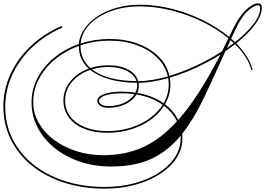

<svg xmlns="http://www.w3.org/2000/svg" viewBox="-107 -847 1572 1138"><path d="M1271 -669Q1309 -749 1350.5 -788Q1392 -827 1421 -827Q1445 -827 1445 -802Q1445 -755 1403 -699.5Q1361 -644 1293 -590Q1330 -553 1355 -513.5Q1380 -474 1390 -433L1383 -431Q1373 -471 1348 -510Q1323 -549 1286 -585Q1259 -564 1229 -544Q1160 -389 1101 -265.5Q1042 -142 973 -54Q974 -41 974 -27Q974 36 939 90Q904 144 841 184.5Q778 225 694.5 248Q611 271 514 271Q382 271 272 235Q162 199 81.5 134Q1 69 -43 -20.5Q-87 -110 -87 -216Q-87 -316 -45 -407.5Q-3 -499 74.5 -573Q152 -647 258 -693L263 -684Q160 -639 83.5 -566.5Q7 -494 -34.5 -403.5Q-76 -313 -76 -214Q-76 -110 -32.5 -23Q11 64 90 127.5Q169 191 277 226Q385 261 514 261Q609 261 690.5 239Q772 217 833.5 177.5Q895 138 929.5 85.5Q964 33 964 -27Q964 -35 964 -43Q891 46 793.5 93Q696 140 550 140Q451 140 366 111Q281 82 216.5 30Q152 -22 116 -91.5Q80 -161 80 -241Q80 -318 116 -386Q152 -454 215 -505.5Q278 -557 360 -586Q364 -634 393.5 -676.5Q423 -719 472 -751Q521 -783 585 -801Q649 -819 721 -819Q817 -819 913.5 -794.5Q1010 -770 1097.5 -726.5Q1185 -683 1251 -628Q1261 -648 1271 -669ZM1286 -667Q1275 -644 1263 -618Q1275 -608 1286 -597Q1353 -650 1394 -702.5Q1435 -755 1435 -800Q1435 -816 1423 -816Q1399 -816 1361.5 -782.5Q1324 -749 1286 -667ZM542 -616Q635 -616 710 -588Q785 -560 834 -511Q883 -462 897 -397Q977 -421 1058 -459Q1139 -497 1209 -543Q1228 -580 1247 -620Q1181 -675 1094.5 -717.5Q1008 -760 912 -784.5Q816 -809 721 -809Q626 -809 548.5 -780Q471 -751 423.5 -701.5Q376 -652 371 -589Q410 -602 453.5 -609Q497 -616 542 -616ZM1259 -609Q1254 -597 1248.5 -585.5Q1243 -574 1238 -562Q1259 -577 1279 -592Q1269 -601 1259 -609ZM534 -460Q605 -460 653 -434.5Q701 -409 712 -366Q752 -366 796.5 -373.5Q841 -381 888 -394Q873 -457 825.5 -504.5Q778 -552 705 -579Q632 -606 542 -606Q496 -606 453 -599Q410 -592 370 -578V-575Q370 -496 429 -444Q479 -460 534 -460ZM90 -241Q90 -176 122.5 -119Q155 -62 212 -19Q269 24 344.5 48.5Q420 73 506 73Q632 73 737 27Q842 -19 942 -128Q916 -181 865 -220Q835 -172 784.5 -136Q734 -100 668.5 -80Q603 -60 529 -60Q450 -60 391.5 -84Q333 -108 301 -151Q269 -194 269 -252Q269 -315 310.5 -365.5Q352 -416 419 -440Q360 -494 360 -574V-575Q281 -546 220 -496Q159 -446 124.5 -380.5Q90 -315 90 -241ZM903 -346Q903 -284 871 -229Q923 -190 949 -136Q1011 -205 1072.5 -301Q1134 -397 1200 -524Q1131 -481 1053.5 -445Q976 -409 899 -387Q903 -367 903 -346ZM534 -450Q484 -450 438 -436Q526 -368 702 -366Q690 -404 644.5 -427Q599 -450 534 -450ZM279 -252Q279 -197 310 -156Q341 -115 397.5 -92.5Q454 -70 529 -70Q601 -70 665 -89.5Q729 -109 778.5 -144.5Q828 -180 857 -226Q792 -272 702 -287Q682 -252 637 -230Q592 -208 534 -208Q506 -208 488 -219.5Q470 -231 470 -249Q470 -275 510.5 -289.5Q551 -304 616 -304Q657 -304 696 -298Q706 -319 706 -341Q706 -349 705 -356Q613 -357 542.5 -377Q472 -397 428 -433Q361 -410 320 -362Q279 -314 279 -252ZM716 -340Q716 -317 707 -296Q797 -281 863 -235Q893 -288 893 -346Q893 -365 890 -384Q843 -371 798 -363.5Q753 -356 715 -356Q716 -348 716 -340ZM480 -249Q480 -236 495.5 -227Q511 -218 534 -218Q587 -218 629 -237.5Q671 -257 691 -289Q655 -294 617 -294Q553 -294 516.5 -281.5Q480 -269 480 -249Z"/></svg>

Font: Ballet 16pt
Style: Regular
Weight: 400
Designer: Maximiliano R. Sproviero
Foundry: Omnibus-Type
Version: Version 1.100; ttfautohint (v1.8.3)